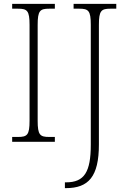

<svg xmlns="http://www.w3.org/2000/svg" viewBox="-20 -734 661 994"><path d="M43 0H264V-25H235C187 -25 175 -35 175 -109V-605C175 -679 187 -689 235 -689H264V-714H43V-689H73C121 -689 133 -679 133 -605V-109C133 -35 121 -25 73 -25H43ZM316 240H321C438 240 492 181 492 14V-605C492 -679 504 -689 552 -689H582V-714H361V-689H390C438 -689 450 -679 450 -606V15C450 156 417 210 322 210H316Z"/></svg>

Font: Noto Serif Ethiopic SemiCondensed ExtraLight
Style: Regular
Weight: 200
Width: 4
Designer: Monotype Design Team
Foundry: Monotype Imaging Inc.
Version: Version 2.102